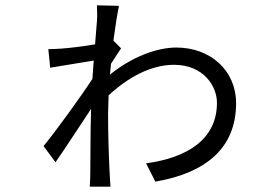

<svg xmlns="http://www.w3.org/2000/svg" viewBox="-20 -665 1040 723"><path d="M345 -585 338 -498C292 -490 239 -484 211 -482C194 -481 181 -480 162 -480L169 -410L333 -437L328 -368C285 -302 188 -168 144 -115L189 -54C227 -108 282 -194 323 -255C320 -165 321 -67 320 -9C320 3 319 26 318 38H396C395 23 394 3 393 -11C389 -88 387 -167 387 -240L389 -306C459 -371 546 -421 635 -421C747 -421 797 -340 797 -278C797 -141 686 -71 530 -50L565 19C757 -14 869 -109 869 -276C869 -401 771 -486 644 -486C572 -486 478 -452 394 -384L398 -425L436 -483L407 -512C415 -572 423 -621 428 -643L345 -645C345 -634 347 -602 345 -585Z"/></svg>

Font: Source Han Sans JP
Style: Regular
Weight: 400
Designer: Ryoko NISHIZUKA 西塚涼子 (kana, bopomofo & ideographs); Paul D. Hunt (Latin, Greek & Cyrillic); Sandoll Communications 산돌커뮤니
Foundry: Adobe
Version: Version 2.004;hotconv 1.0.118;makeotfexe 2.5.65603